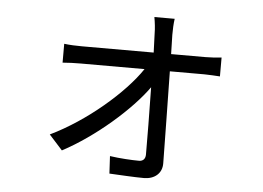

<svg xmlns="http://www.w3.org/2000/svg" viewBox="-49 -675 1098 801"><g transform="rotate(5 500.0 -274.5)"><path d="M649 -463 647 -544C647 -567 648 -590 651 -611H566C570 -589 573 -564 573 -544C574 -525 575 -497 576 -463H275C251 -463 224 -464 201 -467V-388C225 -390 250 -391 277 -391H544C476 -289 324 -157 174 -85L230 -23C366 -95 510 -222 578 -318C580 -212 581 -100 581 -37C581 -19 572 -8 554 -8C524 -8 472 -11 432 -17L436 56C476 58 541 62 581 62C625 62 657 36 656 -7C655 -101 652 -265 650 -391H795C814 -391 842 -389 860 -388V-467C846 -465 813 -463 793 -463Z"/></g></svg>

Font: Noto Sans CJK JP Regular
Style: Regular
Weight: 400
Designer: Ryoko NISHIZUKA (kana & ideographs); Paul D. Hunt (Latin, Greek & Cyrillic); Wenlong ZHANG (bopomofo); Sandoll Communica
Foundry: Adobe Systems Incorporated
Version: Version 1.001;PS 1.001;hotconv 1.0.78;makeotf.lib2.5.61930